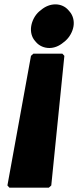

<svg xmlns="http://www.w3.org/2000/svg" viewBox="-20 -588 358 880"><path d="M14 262 23 272H204L215 262L275 -332L266 -342H133L122 -332ZM123 -468C119 -443 125 -418 140 -401L146 -394C160 -378 182 -368 206 -368C229 -368 251 -377 270 -393L280 -401C299 -418 313 -443 317 -468C321 -493 314 -518 299 -535L293 -542C279 -558 258 -568 234 -568C211 -568 188 -559 169 -543L159 -535C140 -518 127 -493 123 -468Z"/></svg>

Font: Hussar Woodtype
Style: UltraObl
Weight: 900
Foundry: Cannot Into Space Fonts
Version: Version 1.07